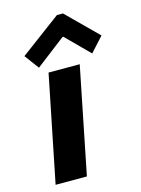

<svg xmlns="http://www.w3.org/2000/svg" viewBox="-118 -848 672 915"><g transform="rotate(-15 218.0 -390.0)"><path d="M146 -525.4H299.8L194.3 0H40ZM55.2 -630.9 255.4 -779.8H285.2L435.5 -630.9L370.6 -559.6L258.3 -671.9H253.9L107.9 -559.6Z"/></g></svg>

Font: Reddit Sans Chocolate ExBold
Style: Italic
Weight: 800
Italic angle: -11.25°
Designer: Stephen Hutchings
Version: Version 1.013